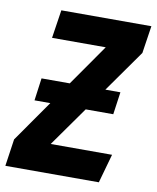

<svg xmlns="http://www.w3.org/2000/svg" viewBox="-106 -755 668 817"><g transform="rotate(10 227.5 -346.5)"><path d="M481.9 -692.9 463.9 -574.2 335.9 -393.1H400.9L387.2 -295.9H268.1L147 -125H412.1L377 0H-26.9L-9.8 -117.2L115.2 -295.9H46.9L60.1 -393.1H182.1L306.2 -570.8H74.2L92.8 -692.9Z"/></g></svg>

Font: Fira Sans Compressed
Style: Bold Italic
Weight: 700
Width: 3
Italic angle: -8°
Designer: Carrois Corporate & Edenspiekermann AG
Foundry: Carrois Corporate GbR & Edenspiekermann AG
Version: Version 4.203;PS 004.203;hotconv 1.0.88;makeotf.lib2.5.64775